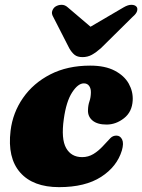

<svg xmlns="http://www.w3.org/2000/svg" viewBox="-20 -755 585 790"><path d="M325 -412Q301 -412 276.8 -374.8Q252.5 -337.5 242.5 -265Q231 -183.5 252 -146Q273 -108.5 318 -108.5Q343 -108.5 364.2 -121.2Q385.5 -134 405.5 -156Q424 -176.5 434.5 -187Q445 -197.5 460 -197Q475 -196.5 482.5 -181Q490 -165.5 481.5 -136Q461.5 -69.5 396 -27.2Q330.5 15 223 15Q116 15 63 -45.2Q10 -105.5 23.5 -217Q32.5 -291.5 74.8 -352.2Q117 -413 187.2 -449Q257.5 -485 351 -485Q412.5 -485 452 -464.2Q491.5 -443.5 509.8 -410.8Q528 -378 526 -342Q523.5 -294.5 490.2 -268.5Q457 -242.5 418.5 -242.5Q380.5 -242.5 360.8 -259Q341 -275.5 342 -302Q342.5 -322 348 -337.8Q353.5 -353.5 354 -374Q354.5 -390.5 347 -401.2Q339.5 -412 325 -412ZM395 -556.5Q375 -539 357.8 -529.5Q340.5 -520 319.5 -520Q298.5 -520 286.8 -529.5Q275 -539 265 -556.5L199 -685.5Q191 -699 195 -710.2Q199 -721.5 207.5 -727.5Q219 -735 233 -735.2Q247 -735.5 258.5 -725L352.5 -645L489 -725Q507 -735.5 521 -735.2Q535 -735 541.5 -727.5Q547 -721.5 544.2 -710.2Q541.5 -699 525.5 -685.5Z"/></svg>

Font: Fraunces 9pt S000 Black
Style: Italic
Weight: 900
Italic angle: -16°
Version: Version 1.000; ttfautohint (v1.8.3)